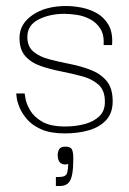

<svg xmlns="http://www.w3.org/2000/svg" viewBox="-20 -434 430 639"><path d="M196 10Q148 10 117.5 -3.5Q87 -17 70 -37Q53 -57 45 -76.5Q37 -96 35.5 -109.5Q34 -123 34 -123H62Q62 -122 65 -105Q68 -88 80.5 -66.5Q93 -45 120.5 -29Q148 -13 197 -13Q231 -13 261.5 -21Q292 -29 311 -47.5Q330 -66 329 -97Q329 -133 308 -152Q287 -171 254 -180Q221 -189 185 -196Q149 -203 116.5 -214Q84 -225 64 -247.5Q44 -270 45 -311Q46 -355 89 -384.5Q132 -414 201 -414Q223 -414 250 -409Q277 -404 301.5 -390.5Q326 -377 341 -351.5Q356 -326 353 -284H325Q327 -318 314 -338.5Q301 -359 280 -370Q259 -381 236 -384.5Q213 -388 195 -388Q145 -388 108 -369Q71 -350 71 -311Q71 -279 91.5 -262Q112 -245 144.5 -236.5Q177 -228 213 -221Q249 -214 281.5 -201.5Q314 -189 334.5 -165Q355 -141 355 -97Q355 -58 333.5 -34.5Q312 -11 276 -0.5Q240 10 196 10ZM166 185V155H177Q200 155 203.5 141Q207 127 207 112Q191 116 181.5 108.5Q172 101 172 82Q172 71 177 62.5Q182 54 198 54Q215 54 219.5 63.5Q224 73 224 93Q224 124 220.5 144.5Q217 165 207.5 175Q198 185 180 185Z"/></svg>

Font: Darker Grotesque Light
Style: Regular
Weight: 300
Designer: Gabriel Lam
Foundry: TypeRant
Version: Version 1.000;gftools[0.9.28]